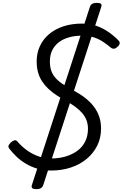

<svg xmlns="http://www.w3.org/2000/svg" viewBox="-20 -1181 862 1351"><path d="M339 19Q288 19 243.5 6Q199 -7 161.5 -29.5Q124 -52 95 -80Q66 -108 44 -137Q36 -149 41.5 -159.5Q47 -170 57 -179Q70 -190 81 -193.5Q92 -197 102 -186Q128 -155 163.5 -128Q199 -101 243.5 -83.5Q288 -66 339 -66Q395 -66 442 -80Q489 -94 524.5 -120Q560 -146 579.5 -185.5Q599 -225 599 -275Q599 -307 589 -334Q579 -361 559 -384.5Q539 -408 510.5 -429Q482 -450 443 -472Q408 -491 377 -511.5Q346 -532 320.5 -556Q295 -580 276.5 -608Q258 -636 248 -671Q238 -706 238 -749Q238 -807 260.5 -856Q283 -905 325 -940.5Q367 -976 425.5 -995.5Q484 -1015 557 -1015Q614 -1015 660 -998.5Q706 -982 744.5 -955Q783 -928 814 -896Q824 -886 822 -874.5Q820 -863 806 -851Q795 -840 783.5 -838.5Q772 -837 761 -845Q735 -867 706.5 -886Q678 -905 642 -917.5Q606 -930 556 -930Q508 -930 466.5 -918.5Q425 -907 395 -884.5Q365 -862 348 -828Q331 -794 331 -749Q331 -714 339.5 -687Q348 -660 367 -637Q386 -614 417 -592.5Q448 -571 493 -547Q540 -522 576 -494.5Q612 -467 638 -434Q664 -401 677.5 -362Q691 -323 691 -276Q691 -211 664.5 -157Q638 -103 590.5 -63.5Q543 -24 479 -2.5Q415 19 339 19ZM236 150Q195 150 204 122L613 -1134Q622 -1161 662 -1161Q702 -1161 693 -1134L284 122Q275 150 236 150Z"/></svg>

Font: Playwrite NZ
Style: Regular
Weight: 400
Designer: Veronika Burian, José Scaglione
Foundry: TypeTogether
Version: Version 1.002